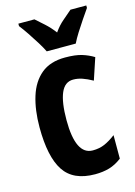

<svg xmlns="http://www.w3.org/2000/svg" viewBox="-118 -880 633 901"><g transform="rotate(-15 198.5 -429.0)"><path d="M230 -41Q124 -41 79 -109.5Q34 -178 34 -321Q34 -405 54 -469.5Q74 -534 118 -570.5Q162 -607 234 -607Q284 -607 315 -597.5Q346 -588 372 -572L337 -467Q310 -482 288 -489.5Q266 -497 244 -497Q203 -497 184 -452Q165 -407 165 -321Q165 -152 248 -152Q280 -152 305.5 -163Q331 -174 360 -196V-82Q330 -59 299 -50Q268 -41 230 -41ZM159 -657Q150 -676 133 -703.5Q116 -731 97.5 -758.5Q79 -786 64 -805V-817H142Q158 -803 183 -780.5Q208 -758 229 -730Q250 -760 274 -780Q298 -800 317 -817H394V-805Q380 -785 362 -758.5Q344 -732 327 -705Q310 -678 300 -657Z"/></g></svg>

Font: Noto Sans Tamil UI ExtraCondensed
Style: Bold
Weight: 700
Width: 2
Designer: Jelle Bosma - Monotype Design Team
Foundry: Monotype Imaging Inc.
Version: Version 2.004; ttfautohint (v1.8.4.7-5d5b)